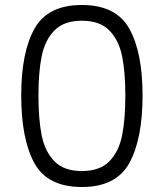

<svg xmlns="http://www.w3.org/2000/svg" viewBox="-20 -747 656 769"><path d="M65 -365Q65 -537 118 -632Q171 -727 308 -727Q445 -727 498 -632Q551 -537 551 -365Q551 -190 498 -94Q445 2 308 2Q170 2 117.5 -94Q65 -190 65 -365ZM482 -365Q482 -458 469 -522Q456 -586 418 -625Q380 -664 308 -664Q236 -664 198 -625Q160 -586 147 -522Q134 -458 134 -365Q134 -269 147 -204.5Q160 -140 198 -101Q236 -62 308 -62Q380 -62 418 -101Q456 -140 469 -204.5Q482 -269 482 -365Z"/></svg>

Font: Fz Poppins Light
Style: Regular
Weight: 300
Designer: Ninad Kale (Devanagari), Jonny Pinhorn (Latin)
Foundry: Indian Type Foundry
Version: Vit hóa bi Vntype.Com & FontZin.Com